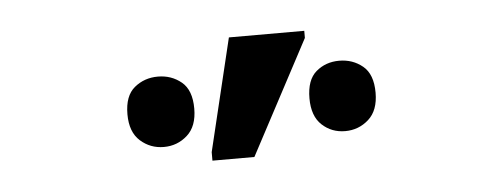

<svg xmlns="http://www.w3.org/2000/svg" viewBox="-28 -826 704 269"><g transform="rotate(-5 324.0 -691.0)"><path d="M262 -606V-618L300 -776H406V-766L321 -606ZM196 -631Q177 -631 163 -643.5Q149 -656 149 -681Q149 -707 163 -718.5Q177 -730 196 -730Q215 -730 229 -718.5Q243 -707 243 -681Q243 -656 229 -643.5Q215 -631 196 -631ZM451 -631Q432 -631 418.5 -643.5Q405 -656 405 -681Q405 -707 418.5 -718.5Q432 -730 451 -730Q470 -730 484 -718.5Q498 -707 498 -681Q498 -656 484 -643.5Q470 -631 451 -631Z"/></g></svg>

Font: Noto Sans Ambassadori
Style: Regular
Weight: 400
Designer: Monotype Design Team
Foundry: Monotype Imaging Inc.
Version: Version 2.013